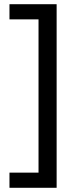

<svg xmlns="http://www.w3.org/2000/svg" viewBox="-20 -734 369 912"><path d="M25 86H163V-642H25V-714H249V158H25Z"/></svg>

Font: Noto Sans Inscriptional Pahlavi
Style: Regular
Weight: 400
Designer: Monotype Design Team
Foundry: Monotype Imaging Inc.
Version: Version 2.003; ttfautohint (v1.8.4.7-5d5b)